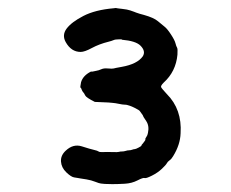

<svg xmlns="http://www.w3.org/2000/svg" viewBox="-20 -605 587 488"><path d="M185 -382Q183 -382 186 -396Q191 -413 211 -423H215Q218 -424 224.5 -425Q231 -426 237.5 -429Q244 -432 254 -431Q266 -430 269 -431Q272 -432 289 -435Q329 -442 343 -462Q351 -475 337 -489Q325 -501 290 -504L289 -505H282Q273 -505 268.5 -503Q264 -501 256 -499Q232 -493 213.5 -483Q195 -473 185 -473Q161 -473 147 -498Q137 -516 149.5 -532.5Q162 -549 192 -564.5Q222 -580 269 -584Q275 -585 275.5 -584.5Q276 -584 290 -582.5Q304 -581 311 -578.5Q318 -576 321 -575Q324 -574 326 -573Q334 -570 346 -567Q371 -560 381.5 -551Q392 -542 398.5 -537Q405 -532 414.5 -517.5Q424 -503 426 -495Q428 -487 430 -484Q432 -481 431 -466Q427 -423 396 -395Q388 -387 389.5 -383.5Q391 -380 404 -366Q443 -327 439 -266Q438 -237 420 -208Q416 -201 411 -197.5Q406 -194 404 -190Q402 -186 391.5 -176Q381 -166 366 -158.5Q351 -151 347.5 -152.5Q344 -154 329.5 -146.5Q315 -139 297 -138Q279 -137 265.5 -137Q252 -137 246.5 -137.5Q241 -138 236.5 -138.5Q232 -139 222 -143Q212 -147 200 -149Q188 -151 184 -151.5Q180 -152 178.5 -152.5Q177 -153 169 -154Q161 -155 148.5 -167Q136 -179 135 -194.5Q134 -210 147 -222Q166 -240 188 -233Q210 -226 219 -224Q228 -222 230.5 -220Q233 -218 242 -218.5Q251 -219 265.5 -218.5Q280 -218 282.5 -219Q285 -220 290 -220Q295 -220 299.5 -221.5Q304 -223 308 -223Q312 -223 316 -224.5Q320 -226 322.5 -226Q325 -226 332.5 -230Q340 -234 339.5 -235Q339 -236 341.5 -238.5Q344 -241 344 -241.5Q344 -242 347 -245.5Q350 -249 349.5 -251Q349 -253 352 -257Q355 -261 356 -267Q360 -285 351.5 -297.5Q343 -310 343.5 -310.5Q344 -311 340.5 -315.5Q337 -320 335.5 -322.5Q334 -325 324 -330Q314 -335 310.5 -336Q307 -337 304 -338Q301 -339 296.5 -339Q292 -339 282.5 -341Q273 -343 266.5 -343.5Q260 -344 255.5 -344.5Q251 -345 221 -346Q199 -357 196.5 -362.5Q194 -368 191.5 -370.5Q189 -373 187.5 -377.5Q186 -382 185 -382Z"/></svg>

Font: TT2020 Style E
Style: Regular
Weight: 400
Version: Version 00.2